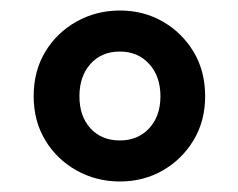

<svg xmlns="http://www.w3.org/2000/svg" viewBox="-20 -801 453 365"><path d="M208 -456Q163 -456 125.5 -477Q88 -498 66 -534.5Q44 -571 44 -618Q44 -666 66 -702.5Q88 -739 125.5 -760Q163 -781 208 -781Q253 -781 289.5 -760Q326 -739 348 -702.5Q370 -666 370 -618Q370 -571 348 -534.5Q326 -498 289.5 -477Q253 -456 208 -456ZM208 -534Q242 -534 263.5 -557Q285 -580 285 -618Q285 -656 263.5 -679.5Q242 -703 208 -703Q173 -703 152 -679.5Q131 -656 131 -618Q131 -580 152 -557Q173 -534 208 -534Z"/></svg>

Font: Noto Sans TC Thin ExtraBold
Style: Regular
Weight: 800
Version: Version 2.004-H2;hotconv 1.0.118;makeotfexe 2.5.65603